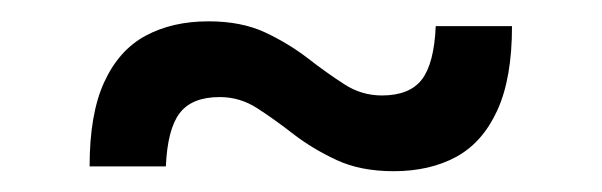

<svg xmlns="http://www.w3.org/2000/svg" viewBox="-20 -322 564 180"><path d="M64 -166Q64 -215.5 77.8 -245.2Q91.5 -275 116.5 -288.5Q141.5 -302 175.5 -302Q206.5 -302 228.8 -291.5Q251 -281 268.8 -267.2Q286.5 -253.5 302.8 -243Q319 -232.5 338 -232.5Q364 -232.5 375.5 -247.5Q387 -262.5 388.5 -297.5H460Q460 -248.5 446.2 -218.5Q432.5 -188.5 407.8 -175Q383 -161.5 349 -161.5Q318 -161.5 295.5 -172Q273 -182.5 255.2 -196.2Q237.5 -210 221.2 -220.5Q205 -231 186 -231Q160 -231 148.5 -216Q137 -201 135.5 -166Z"/></svg>

Font: Newsreader SemiBold
Style: Regular
Weight: 600
Designer: Hugues Gentile
Foundry: Production Type
Version: Version 1.003